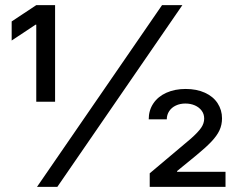

<svg xmlns="http://www.w3.org/2000/svg" viewBox="-20 -727 926 747"><path d="M610.4 -707 124 0H203.1L689.5 -707ZM121.1 -630.9V-331.1H194.3V-707H121.1L25.4 -643.6V-569.3L118.2 -630.9ZM562.5 -52.7V0H857.4V-58.6H668.9V-61.5L744.1 -123C769.5 -143.9 789.2 -161.8 803.2 -176.8C817.2 -191.7 827.5 -206.2 834 -220.2C840.5 -234.2 843.8 -249.7 843.8 -266.6C843.8 -288.1 838.1 -307.6 826.7 -325.2C815.3 -342.8 798.8 -356.4 777.3 -366.2C755.9 -376 730.8 -380.9 702.1 -380.9C674.2 -380.9 649.3 -376 627.4 -366.2C605.6 -356.4 588.7 -342.6 576.7 -324.7C564.6 -306.8 558.6 -286.1 558.6 -262.7H628.9C628.9 -274.4 632 -285 638.2 -294.4C644.4 -303.9 653 -311.2 664.1 -316.4C675.1 -321.6 687.5 -324.2 701.2 -324.2C714.8 -324.2 727.2 -321.8 738.3 -316.9C749.3 -312 758.1 -305.2 764.6 -296.4C771.2 -287.6 774.4 -277.3 774.4 -265.6C774.4 -253.3 770.5 -241.4 762.7 -230C754.9 -218.6 741.9 -204.8 723.6 -188.5C719.7 -185.2 715.5 -181.6 710.9 -177.7Z"/></svg>

Font: Pretendard Variable
Style: Regular
Weight: 400
Designer: Base glyphs from Inter by Rasmus Andersson; Hangeul glyphs from Noto Sans CJK(Source Han Sans) by Jang Soo-young and Kan
Foundry: Kil Hyung-jin
Version: Version 1.309;Glyphs 3.2 (3225)